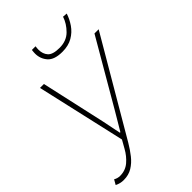

<svg xmlns="http://www.w3.org/2000/svg" viewBox="-263 -934 1037 1037"><g transform="rotate(-45 255.0 -416.0)"><path d="M40 12Q27 12 14.5 9Q2 6 -10 0L6 -28Q23 -18 42 -18Q83 -18 112.5 -43Q142 -68 162 -104L188 -150L72 -660H102L184 -292L206 -184H210L274 -292L488 -660H520L200 -114Q180 -80 157.5 -51.5Q135 -23 106.5 -5.5Q78 12 40 12ZM296 -712Q235 -712 209.5 -741Q184 -770 184 -810Q184 -816 184.5 -821.5Q185 -827 186 -836H214Q213 -827 212.5 -822.5Q212 -818 212 -812Q212 -779 230.5 -758.5Q249 -738 300 -738Q353 -738 386 -771Q419 -804 432 -844L458 -842Q448 -810 427.5 -780Q407 -750 374.5 -731Q342 -712 296 -712Z"/></g></svg>

Font: Source Sans 3
Style: Italic
Weight: 200
Italic angle: -11°
Designer: Paul D. Hunt
Foundry: Adobe
Version: Version 3.046;hotconv 1.0.118;makeotfexe 2.5.65603